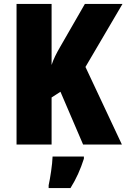

<svg xmlns="http://www.w3.org/2000/svg" viewBox="-20 -734 642 975"><path d="M599 0 414 -394 602 -714H411L285 -495C267 -464 251 -433 242 -404V-714H64V0H242V-239L287 -268L402 0ZM406 72V61H247C246 100 235 171 227 207V221H338C368 173 389 125 406 72Z"/></svg>

Font: Noto Sans Condensed Black
Style: Regular
Weight: 900
Width: 3
Designer: Monotype Design Team
Foundry: Monotype Imaging Inc.
Version: Version 2.013